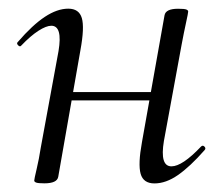

<svg xmlns="http://www.w3.org/2000/svg" viewBox="-20 -415 510 443"><path d="M82.4 8Q68.2 8 63.6 6.3Q59 4.6 59 1.6Q59 -1.6 64.5 -24.8Q70 -48 74 -74L115 -297Q124.8 -355.6 98.4 -355.6Q86.8 -355.6 68.7 -344Q50.6 -332.4 29.2 -310Q26.2 -306 21.8 -310.5Q17.4 -315 21.2 -318.2Q54.8 -357.2 83.4 -376.1Q112 -395 137.6 -395Q162.4 -395 168.8 -373.3Q175.2 -351.6 165.6 -299.4L114.4 -7.2Q111.8 8 82.4 8ZM119 -183.4 122.8 -202.6H355.2L352.2 -183.4ZM336.4 8.2Q310.8 8.2 304.5 -13.9Q298.2 -36 307.6 -87.4L359.6 -379.6Q362.2 -394.8 390.8 -394.8Q406 -394.8 410.1 -393Q414.2 -391.2 414.2 -388.4Q414.2 -385.2 409.2 -362.4Q404.2 -339.6 399.2 -312.8L358.2 -89.8Q348.4 -31.2 375.6 -31.2Q400.6 -31.2 443.8 -76.8Q447.8 -80.8 451.8 -76.7Q455.8 -72.6 452 -68.6Q418.4 -30.4 390.6 -11.1Q362.8 8.2 336.4 8.2Z"/></svg>

Font: Cormorant Garamond Light
Style: Italic
Weight: 300
Italic angle: -10°
Designer: Christian Thalmann (Catharsis Fonts)
Foundry: Catharsis Fonts
Version: Version 4.001